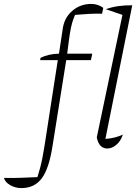

<svg xmlns="http://www.w3.org/2000/svg" viewBox="-154 -753 708 980"><path d="M-45 207Q-76 207 -102 192Q-128 177 -134 155Q-89 156 -48 154.5Q-7 153 37 151Q45 125 51 103Q57 81 62 55Q67 29 73 -7L141 -446H51L53 -458Q94 -478 147 -479L167 -611Q176 -665 216.5 -699Q257 -733 312 -733Q330 -733 345.5 -727.5Q361 -722 373 -713L367 -683Q333 -684 298.5 -682Q264 -680 229 -677Q220 -656 214 -635.5Q208 -615 202.5 -580Q197 -545 189 -479H317L310 -446H184L114 -7Q96 108 59 157.5Q22 207 -45 207ZM473 -66Q463 -34 440.5 -14.5Q418 5 394 5Q351 5 340 -52L471 -677L386 -706Q444 -727 521 -726L384 -44Q432 -47 473 -66Z"/></svg>

Font: Piazzolla ExtraLight
Style: Italic
Weight: 200
Italic angle: -11.3°
Designer: Juan Pablo del Peral
Foundry: Huerta Tipografica
Version: Version 1.330